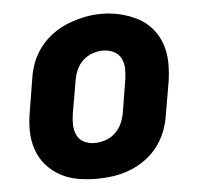

<svg xmlns="http://www.w3.org/2000/svg" viewBox="-44 -588 689 643"><g transform="rotate(-5 300.0 -266.5)"><path d="M256 8Q224 8 192.5 2.5Q161 -3 134 -18Q107 -33 87 -56Q67 -79 57 -108.5Q47 -138 46.5 -170.5Q46 -203 52 -235L70 -345Q74 -373 84.5 -400Q95 -427 113.5 -450.5Q132 -474 156.5 -491.5Q181 -509 208.5 -519.5Q236 -530 263.5 -535.5Q291 -541 320 -541Q352 -541 383 -533.5Q414 -526 441 -512Q468 -498 488 -474.5Q508 -451 518 -421.5Q528 -392 528.5 -359.5Q529 -327 524 -295L505 -185Q501 -157 490.5 -130Q480 -103 462 -79.5Q444 -56 419.5 -38.5Q395 -21 367.5 -10.5Q340 0 312 4Q284 8 256 8ZM259 -112Q277 -112 295.5 -118Q314 -124 328.5 -137.5Q343 -151 351 -168.5Q359 -186 362 -204L380 -314Q383 -333 382.5 -352Q382 -371 374 -386.5Q366 -402 349.5 -410Q333 -418 314 -418Q296 -418 278 -411.5Q260 -405 246 -392Q232 -379 224.5 -361.5Q217 -344 214 -326L195 -216Q192 -197 192.5 -178.5Q193 -160 200.5 -144Q208 -128 224 -120Q240 -112 259 -112Z"/></g></svg>

Font: Iosevka Curly Heavy Extended
Style: Italic
Weight: 900
Width: 7
Italic angle: -9°
Monospace: yes
Designer: Belleve Invis
Foundry: Belleve Invis
Version: Version 11.1.0; ttfautohint (v1.8.3)